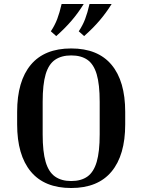

<svg xmlns="http://www.w3.org/2000/svg" viewBox="-20 -933 714 963"><path d="M608 -372V-309Q608 -155 539.5 -72.5Q471 10 337 10Q203 10 134.5 -72.5Q66 -155 66 -309V-372Q66 -526 134.5 -608Q203 -690 337 -690Q471 -690 539.5 -608Q608 -526 608 -372ZM480 -422Q480 -510 465 -560.5Q450 -611 418.5 -633Q387 -655 337 -655Q288 -655 256 -633Q224 -611 209 -560.5Q194 -510 194 -422V-259Q194 -172 209 -121Q224 -70 256 -47.5Q288 -25 337 -25Q387 -25 418.5 -47.5Q450 -70 465 -121Q480 -172 480 -259ZM262 -752 235 -776Q255 -806 267 -837.5Q279 -869 289 -913H400Q372 -868 339 -829.5Q306 -791 262 -752ZM402 -752 375 -776Q395 -806 407 -837.5Q419 -869 429 -913H540Q512 -868 479 -829.5Q446 -791 402 -752Z"/></svg>

Font: Inria Serif
Style: Bold
Weight: 700
Designer: Black Foundry Team
Foundry: Black Foundry
Version: Version 1.000; ttfautohint (v1.8.3)